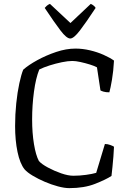

<svg xmlns="http://www.w3.org/2000/svg" viewBox="-20 -972 665 992"><path d="M338 0Q313 0 279.5 -9Q246 -18 212 -32.5Q178 -47 149.5 -64Q121 -81 107 -97Q83 -127 70.5 -187Q58 -247 58 -321Q58 -381 64 -438.5Q70 -496 80 -542Q90 -588 100 -612Q127 -636 172.5 -661Q218 -686 270 -703.5Q322 -721 370 -721Q407 -721 445 -712Q483 -703 515.5 -688.5Q548 -674 569 -659Q566 -604 558.5 -560Q551 -516 545 -495Q527 -495 515 -498.5Q503 -502 499 -505L481 -624Q469 -631 445 -638.5Q421 -646 396 -651.5Q371 -657 354 -657Q331 -657 299.5 -650.5Q268 -644 236.5 -634Q205 -624 183 -613Q165 -569 155.5 -498.5Q146 -428 146 -355Q146 -285 155.5 -227.5Q165 -170 181 -140Q195 -124 227.5 -106.5Q260 -89 296 -76.5Q332 -64 359 -64Q391 -64 424 -68.5Q457 -73 477 -79L522 -228Q536 -228 549.5 -223Q563 -218 569 -214Q568 -192 566 -164Q564 -136 561 -109Q558 -82 556 -63Q527 -44 471 -22Q415 0 338 0ZM343 -773Q324 -773 292.5 -814.5Q261 -856 211 -931Q214 -935 221 -941.5Q228 -948 238 -952L344 -853L449 -952Q458 -948 465 -942Q472 -936 474 -931Q424 -855 392.5 -814Q361 -773 343 -773Z"/></svg>

Font: Texturina 72pt
Style: Regular
Weight: 400
Designer: Guillermo Torres Carreño
Foundry: Omnibus-Type
Version: Version 1.002; ttfautohint (v1.8.3)